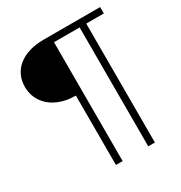

<svg xmlns="http://www.w3.org/2000/svg" viewBox="-185 -840 1003 1065"><g transform="rotate(-30 316.0 -307.0)"><path d="M610 -707.5V-666.5H497.5V95H455V-666.5H291V95H248V-349.5Q196.5 -349.5 155.5 -363.5Q114.5 -377.5 86 -402Q57.5 -426.5 42.2 -459.8Q27 -493 27 -531.5Q27 -571.5 42.2 -604Q57.5 -636.5 86 -659.5Q114.5 -682.5 155.5 -695Q196.5 -707.5 248 -707.5Z"/></g></svg>

Font: Lato TR Light
Style: Regular
Weight: 300
Designer: Lukasz Dziedzic
Foundry: Lukasz Dziedzic
Version: Version 1.104 2013